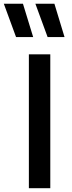

<svg xmlns="http://www.w3.org/2000/svg" viewBox="-60 -984 374 1004"><path d="M91 0V-700H203V0ZM277.5 -790H189L125 -964.5H224.5ZM113.5 -790H24L-40 -964.5H60Z"/></svg>

Font: Geologica EX
Style: Regular
Weight: 400
Designer: Sindre Bremnes, Frode Helland
Foundry: Monokrom Skriftforlag AS
Version: Version 1.010;gftools[0.9.28]